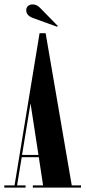

<svg xmlns="http://www.w3.org/2000/svg" viewBox="-26 -851 388 871"><path d="M-6.5 0V-10H40L153.5 -700.5H181L299.5 -10H341.5V0H123V-10H169.5L150 -138H72.5L51.5 -10H90V0ZM74 -148H148.5L112.5 -382ZM233.5 -729.5 124.5 -769Q110 -774 101.5 -782.8Q93 -791.5 93 -805.5Q93 -816 101 -823.5Q109 -831 122 -831Q140.5 -831 155 -816L236 -733.5Z"/></svg>

Font: Imbue 100pt
Style: Bold
Weight: 700
Designer: Tyler Finck
Foundry: Etcetera Type Company
Version: Version 1.102; ttfautohint (v1.8.3)